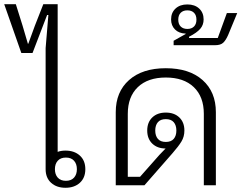

<svg xmlns="http://www.w3.org/2000/svg" viewBox="-71 -877 1147 909"><path d="M239 12Q197 12 171 -11.5Q145 -35 145 -76V-649L158 -806H152L83 -626H30L-51 -857H4L36 -755L61 -670H63L94 -755L134 -857H202V-158Q218 -164 239 -164Q281 -164 307 -140.5Q333 -117 333 -76Q333 -35 307 -11.5Q281 12 239 12ZM241 -21Q266 -21 279.5 -36Q293 -51 293 -76Q293 -101 279.5 -116Q266 -131 241 -131Q216 -131 202.5 -116Q189 -101 189 -76Q189 -51 202.5 -36Q216 -21 241 -21Z M477 -346Q477 -442 540 -498Q603 -554 714 -554Q825 -554 888 -498Q951 -442 951 -346V0H894V-338Q894 -419 846.5 -464.5Q799 -510 714 -510Q629 -510 581.5 -464.5Q534 -419 534 -338V-40H592L684 -144L713 -174Q674 -174 650 -197Q626 -220 626 -259Q626 -298 650 -321Q674 -344 714 -344Q754 -344 778 -321Q802 -298 802 -259Q802 -230 788 -207Q774 -184 746 -152L613 0H477ZM714 -205Q739 -205 751.5 -219.5Q764 -234 764 -259Q764 -284 751.5 -298.5Q739 -313 714 -313Q689 -313 676.5 -298.5Q664 -284 664 -259Q664 -234 676.5 -219.5Q689 -205 714 -205Z M751 -684 808 -716V-718Q776 -719 757.5 -737.5Q739 -756 739 -785Q739 -817 760 -836.5Q781 -856 816 -856Q851 -856 872 -836.5Q893 -817 893 -785Q893 -759 877 -740.5Q861 -722 824 -703V-697H960L1003 -815H1052L1009 -711Q998 -686 985.5 -674.5Q973 -663 947 -663H751ZM816 -740Q836 -740 847.5 -751.5Q859 -763 859 -784Q859 -805 847.5 -816.5Q836 -828 816 -828Q796 -828 784.5 -816.5Q773 -805 773 -784Q773 -763 784.5 -751.5Q796 -740 816 -740Z"/></svg>

Font: IBM Plex Sans Thai Looped Light
Style: Regular
Weight: 300
Designer: Mike Abbink, Paul van der Laan, Pieter van Rosmalen, Ben Mitchell, Mark Frömberg
Foundry: Bold Monday
Version: Version 1.1